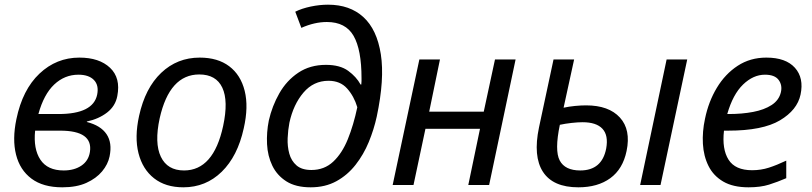

<svg xmlns="http://www.w3.org/2000/svg" viewBox="-20 -790 3469 820"><path d="M246 10Q164 10 114.5 -27Q65 -64 48.5 -129.5Q32 -195 50 -281Q76 -407 148.5 -475.5Q221 -544 319 -544Q404 -544 450 -500.5Q496 -457 481 -380Q473 -337 437.5 -309.5Q402 -282 351 -271V-269Q410 -254 435 -217Q460 -180 448 -122Q441 -88 416 -58Q391 -28 349 -9Q307 10 246 10ZM315 -471Q256 -471 211.5 -429Q167 -387 144 -303H230Q378 -303 395 -386Q403 -426 381 -448.5Q359 -471 315 -471ZM252 -62Q297 -62 327.5 -82.5Q358 -103 364 -141Q378 -232 237 -232H130Q122 -154 152.5 -108Q183 -62 252 -62Z M763 10Q687 10 638 -28.5Q589 -67 571.5 -135.5Q554 -204 574 -295Q600 -414 668.5 -479Q737 -544 833 -544Q910 -544 959 -507Q1008 -470 1025 -402Q1042 -334 1021 -242Q995 -123 927 -56.5Q859 10 763 10ZM766 -62Q892 -62 933 -252Q956 -359 929.5 -415.5Q903 -472 831 -472Q704 -472 662 -285Q639 -179 667 -120.5Q695 -62 766 -62Z M1307 10Q1243 10 1203 -15.5Q1163 -41 1143 -82.5Q1123 -124 1120.5 -174.5Q1118 -225 1128 -275Q1142 -337 1173 -391.5Q1204 -446 1254 -479.5Q1304 -513 1372 -513Q1432 -513 1467 -487.5Q1502 -462 1520 -429H1523Q1524 -437 1524 -444Q1524 -451 1524 -456Q1524 -578 1490 -637Q1456 -696 1376 -696Q1323 -696 1267 -671L1241 -740Q1269 -754 1307 -762Q1345 -770 1381 -770Q1474 -770 1532 -717Q1590 -664 1606.5 -558Q1623 -452 1589 -292Q1577 -237 1555 -183.5Q1533 -130 1498.5 -86Q1464 -42 1416.5 -16Q1369 10 1307 10ZM1310 -64Q1365 -64 1403 -99.5Q1441 -135 1465.5 -195.5Q1490 -256 1506 -332Q1492 -379 1462.5 -412Q1433 -445 1383 -445Q1319 -445 1276 -394.5Q1233 -344 1216 -266Q1210 -235 1208.5 -200Q1207 -165 1215.5 -134Q1224 -103 1246.5 -83.5Q1269 -64 1310 -64Z M1657 0 1771 -536H1859L1813 -313H2046L2094 -536H2182L2069 0H1980L2030 -240H1797L1746 0Z M2450 10Q2342 10 2299 -56Q2256 -122 2282 -246L2344 -536H2432L2387 -330Q2410 -335 2435.5 -337.5Q2461 -340 2483 -340Q2580 -340 2627.5 -288Q2675 -236 2656 -145Q2640 -68 2586.5 -29Q2533 10 2450 10ZM2714 0 2827 -536H2915L2801 0ZM2468 -268Q2448 -268 2421 -265Q2394 -262 2371 -257Q2348 -147 2370.5 -104.5Q2393 -62 2458 -62Q2551 -62 2569 -156Q2579 -212 2553 -240Q2527 -268 2468 -268Z M3177 10Q3111 10 3069 -14.5Q3027 -39 3006 -81Q2985 -123 2982 -175.5Q2979 -228 2991 -283Q3006 -356 3041.5 -415Q3077 -474 3130.5 -509Q3184 -544 3253 -544Q3336 -544 3375 -500.5Q3414 -457 3399 -386Q3385 -320 3311 -276Q3237 -232 3090 -232H3072Q3063 -153 3091.5 -108Q3120 -63 3192 -63Q3230 -63 3264 -74Q3298 -85 3338 -104V-29Q3301 -13 3264.5 -1.5Q3228 10 3177 10ZM3247 -471Q3197 -471 3153.5 -429Q3110 -387 3086 -303H3093Q3149 -303 3196.5 -312Q3244 -321 3275.5 -341.5Q3307 -362 3315 -396Q3322 -426 3305.5 -448.5Q3289 -471 3247 -471Z"/></svg>

Font: Noto Sans
Style: Italic
Weight: 400
Italic angle: -12°
Designer: Monotype Design Team
Foundry: Monotype Imaging Inc.
Version: Version 2.013; ttfautohint (v1.8.4.7-5d5b)